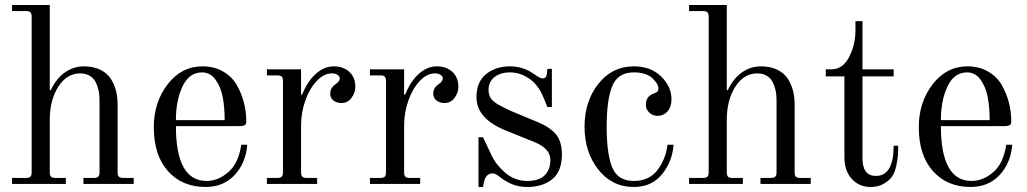

<svg xmlns="http://www.w3.org/2000/svg" viewBox="-20 -732 4088 764"><path d="M28 0V-24H84Q96 -24 101 -29Q106 -34 106 -46V-666Q106 -678 101 -683Q96 -688 84 -688H28V-712H178V-374L182 -373Q204 -420 238.5 -444Q273 -468 314 -468Q352 -468 380 -454Q408 -440 422 -417Q436 -394 442 -369Q448 -344 448 -315V-46Q448 -34 453 -29Q458 -24 470 -24H512V0H312V-24H354Q366 -24 371 -29Q376 -34 376 -46V-334Q376 -354 372.5 -371Q369 -388 361 -404.5Q353 -421 337 -430.5Q321 -440 299 -440Q246 -440 212 -387Q178 -334 178 -254V-46Q178 -34 183 -29Q188 -24 200 -24H242V0Z M680 -254H874Q874 -304 866.5 -344.5Q859 -385 838 -414.5Q817 -444 784 -444Q733 -444 706.5 -388.5Q680 -333 680 -254ZM592 -226Q592 -325 647 -396.5Q702 -468 786 -468Q832 -468 867.5 -447.5Q903 -427 922 -394Q941 -361 950.5 -324Q960 -287 960 -248Q960 -237 953 -233.5Q946 -230 929 -230H680Q680 -12 802 -12Q848 -12 888.5 -47Q929 -82 940 -156H964Q958 -83 913.5 -35.5Q869 12 798 12Q705 12 648.5 -51Q592 -114 592 -226Z M1042 0V-24H1084Q1096 -24 1101 -29Q1106 -34 1106 -46V-410Q1106 -422 1101 -427Q1096 -432 1084 -432H1042V-456H1178V-356L1182 -355Q1203 -408 1236.5 -438Q1270 -468 1308 -468Q1346 -468 1370 -446Q1394 -424 1394 -386Q1394 -364 1379 -343Q1364 -322 1339 -322Q1320 -322 1307 -332Q1294 -342 1294 -360Q1294 -382 1314 -396Q1332 -408 1332 -420Q1332 -428 1323.5 -434Q1315 -440 1300 -440Q1269 -440 1240.5 -410Q1212 -380 1195 -332Q1178 -284 1178 -232V-46Q1178 -34 1183 -29Q1188 -24 1200 -24H1242V0Z M1452 0V-24H1494Q1506 -24 1511 -29Q1516 -34 1516 -46V-410Q1516 -422 1511 -427Q1506 -432 1494 -432H1452V-456H1588V-356L1592 -355Q1613 -408 1646.5 -438Q1680 -468 1718 -468Q1756 -468 1780 -446Q1804 -424 1804 -386Q1804 -364 1789 -343Q1774 -322 1749 -322Q1730 -322 1717 -332Q1704 -342 1704 -360Q1704 -382 1724 -396Q1742 -408 1742 -420Q1742 -428 1733.5 -434Q1725 -440 1710 -440Q1679 -440 1650.5 -410Q1622 -380 1605 -332Q1588 -284 1588 -232V-46Q1588 -34 1593 -29Q1598 -24 1610 -24H1652V0Z M1876 -345Q1876 -406 1914 -437Q1952 -468 2010 -468Q2063 -468 2107 -436Q2129 -420 2140 -420Q2154 -420 2156 -438L2158 -458H2176V-306H2158L2144 -341Q2122 -395 2085.5 -419.5Q2049 -444 2009 -444Q1972 -444 1948 -425.5Q1924 -407 1924 -374Q1924 -351 1936.5 -336.5Q1949 -322 1970 -312Q2006 -293 2012 -291L2120 -246Q2168 -226 2192 -198Q2216 -168 2216 -118Q2216 -51 2178 -19.5Q2140 12 2078 12Q2040 12 2012 -1.5Q1984 -15 1968 -28.5Q1952 -42 1941 -42Q1913 -42 1906 -8L1902 12H1884V-186H1902L1936 -114Q1953 -77 1990.5 -44.5Q2028 -12 2079 -12Q2125 -12 2147.5 -34.5Q2170 -57 2170 -96Q2170 -141 2106 -167L1992 -213Q1876 -260 1876 -345Z M2502 12Q2415 12 2360.5 -57.5Q2306 -127 2306 -228Q2306 -329 2361 -398.5Q2416 -468 2502 -468Q2570 -468 2611 -427.5Q2652 -387 2652 -337Q2652 -306 2636 -288.5Q2620 -271 2597 -271Q2577 -271 2563.5 -284Q2550 -297 2550 -315Q2550 -350 2584 -361Q2600 -366 2600 -379Q2600 -399 2575 -421.5Q2550 -444 2502 -444Q2439 -444 2416.5 -390Q2394 -336 2394 -228Q2394 -120 2416 -66Q2438 -12 2502 -12Q2563 -12 2596 -55Q2629 -98 2636 -156H2660Q2656 -91 2615 -39.5Q2574 12 2502 12Z M2722 0V-24H2778Q2790 -24 2795 -29Q2800 -34 2800 -46V-666Q2800 -678 2795 -683Q2790 -688 2778 -688H2722V-712H2872V-374L2876 -373Q2898 -420 2932.5 -444Q2967 -468 3008 -468Q3046 -468 3074 -454Q3102 -440 3116 -417Q3130 -394 3136 -369Q3142 -344 3142 -315V-46Q3142 -34 3147 -29Q3152 -24 3164 -24H3206V0H3006V-24H3048Q3060 -24 3065 -29Q3070 -34 3070 -46V-334Q3070 -354 3066.5 -371Q3063 -388 3055 -404.5Q3047 -421 3031 -430.5Q3015 -440 2993 -440Q2940 -440 2906 -387Q2872 -334 2872 -254V-46Q2872 -34 2877 -29Q2882 -24 2894 -24H2936V0Z M3444 12Q3399 12 3369.5 -20Q3340 -52 3340 -107V-428H3266V-456H3288Q3333 -456 3358.5 -504.5Q3384 -553 3384 -612V-648H3412V-456H3536V-428H3412V-102Q3412 -32 3465 -32Q3536 -32 3536 -152H3554Q3554 -129 3553 -114Q3552 -99 3546.5 -72.5Q3541 -46 3530 -30Q3519 -14 3497 -1Q3475 12 3444 12Z M3724 -254H3918Q3918 -304 3910.5 -344.5Q3903 -385 3882 -414.5Q3861 -444 3828 -444Q3777 -444 3750.5 -388.5Q3724 -333 3724 -254ZM3636 -226Q3636 -325 3691 -396.5Q3746 -468 3830 -468Q3876 -468 3911.5 -447.5Q3947 -427 3966 -394Q3985 -361 3994.5 -324Q4004 -287 4004 -248Q4004 -237 3997 -233.5Q3990 -230 3973 -230H3724Q3724 -12 3846 -12Q3892 -12 3932.5 -47Q3973 -82 3984 -156H4008Q4002 -83 3957.5 -35.5Q3913 12 3842 12Q3749 12 3692.5 -51Q3636 -114 3636 -226Z"/></svg>

Font: Old Standard TT
Style: Regular
Weight: 400
Designer: Alexey Kryukov <alexios@thessalonica.org.ru>
Version: Version 2.2